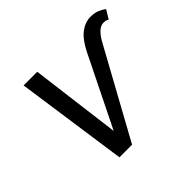

<svg xmlns="http://www.w3.org/2000/svg" viewBox="-152 -865 1065 1065"><g transform="rotate(-45 380.5 -332.5)"><path d="M232 0 138 -658H245L326 -24L263 -25L517 -540Q551 -608 589.5 -636.5Q628 -665 669 -665Q700 -665 722 -656Q744 -647 761 -634L730 -582Q720 -588 713 -589.5Q706 -591 698 -591Q675 -591 653.5 -570.5Q632 -550 611 -510L331 0Z"/></g></svg>

Font: Ysabeau SemiBold
Style: Italic
Weight: 600
Italic angle: -12°
Designer: Christian Thalmann (Catharsis Fonts)
Version: Version 2.002